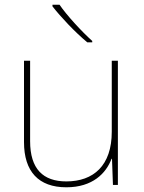

<svg xmlns="http://www.w3.org/2000/svg" viewBox="-20 -837 613 816"><path d="M233 -817H203V-810C238 -765 298 -701 351 -657H372V-663C327 -703 262 -774 233 -817ZM481 -579H455V-277C455 -133 377 -66 262 -66C163 -66 108 -119 108 -237V-579H82V-233C82 -108 144 -41 262 -41C374 -41 431 -101 454 -162H456L460 -51H481Z"/></svg>

Font: Noto Sans Tamil UI Thin
Style: Regular
Weight: 100
Designer: Jelle Bosma - Monotype Design Team
Foundry: Monotype Imaging Inc.
Version: Version 2.004